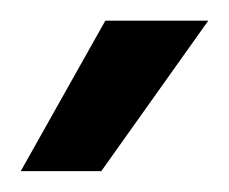

<svg xmlns="http://www.w3.org/2000/svg" viewBox="-20 -764 221 185"><path d="M0 -599.1H77.6L180.7 -744.1H81.5Z"/></svg>

Font: Guggenheim Sans Display
Style: Regular
Weight: 400
Designer: Modified by Tom Baber under direction of Pentagram Design 2023
Foundry: rsms
Version: Version 1.001;Glyphs 3.1.2 (3151)